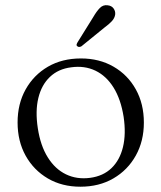

<svg xmlns="http://www.w3.org/2000/svg" viewBox="-20 -695 610 726"><path d="M286 -474Q355.5 -474 409.2 -443Q463 -412 493.5 -357.2Q524 -302.5 524 -231.5Q524 -161.5 493.5 -106.8Q463 -52 409 -20.5Q355 11 284 11Q214.5 11 161 -20.2Q107.5 -51.5 77 -106.2Q46.5 -161 46.5 -232Q46.5 -302.5 77 -357Q107.5 -411.5 161.2 -442.8Q215 -474 286 -474ZM320.5 -22.5Q370 -29 401.5 -59.2Q433 -89.5 445 -139Q457 -188.5 447.5 -253Q437 -319.5 409.5 -363.8Q382 -408 340.8 -427.8Q299.5 -447.5 249.5 -440.5Q200.5 -434.5 168.8 -404.2Q137 -374 125 -324.5Q113 -275 123 -210Q133 -144 160.8 -99.8Q188.5 -55.5 229.5 -35.8Q270.5 -16 320.5 -22.5ZM332 -629.5Q345 -652 357.5 -664.8Q370 -677.5 387 -675Q402 -673.5 409.5 -663Q417 -652.5 415.5 -640Q413.5 -626.5 403.2 -615.2Q393 -604 376.5 -592L288 -520Q284.5 -518 280.2 -517.5Q276 -517 272.5 -520Q268.5 -523 269.8 -527.2Q271 -531.5 273.5 -535.5Z"/></svg>

Font: Fraunces Light
Style: Regular
Weight: 300
Version: Version 1.000;[b76b70a41]